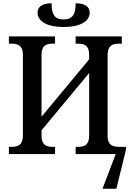

<svg xmlns="http://www.w3.org/2000/svg" viewBox="-20 -935 797 1165"><path d="M366 -771C464 -771 524 -805 524 -858C524 -896 494 -915 439 -915C439 -850 422 -817 366 -817C310 -817 293 -850 293 -915C238 -915 208 -895 208 -858C208 -805 268 -771 366 -771ZM34 0H314V-44H299C260 -44 232 -56 232 -113V-144L521 -492V-113C521 -56 493 -44 454 -44H439V0H682L602 210H686L744 -25V-44H702C664 -44 633 -55 633 -109V-601C633 -659 663 -670 702 -670H719V-714H439V-670H454C493 -670 521 -659 521 -601V-575L232 -227V-602C232 -659 260 -670 299 -670H314V-714H34V-670H50C88 -670 119 -659 119 -604V-113C119 -56 90 -44 51 -44H34Z"/></svg>

Font: Noto Serif SemiCondensed Medium
Style: Regular
Weight: 500
Width: 4
Designer: Monotype Design Team
Foundry: Monotype Imaging Inc.
Version: Version 2.014